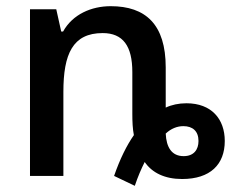

<svg xmlns="http://www.w3.org/2000/svg" viewBox="-20 -569 751 621"><path d="M416 32C426 2 437 -23 448 -45C472 -10 513 10 569 10C660 10 707 -37 707 -113C707 -184 664 -235 583 -235C558 -235 535 -230 516 -221V-351C516 -490 451 -549 338 -549C276 -549 215 -523 184 -467H178L162 -539H77V0H185V-272C185 -394 215 -462 312 -462C378 -462 408 -420 408 -336V-201C408 -176 409 -152 413 -132C390 -99 368 -55 349 0ZM574 -64C535 -64 518 -93 516 -137C533 -153 553 -161 573 -161C603 -161 622 -145 622 -113C622 -85 607 -64 574 -64Z"/></svg>

Font: Noto Sans Thai Medium
Style: Regular
Weight: 500
Designer: Monotype Design Team
Foundry: Monotype Imaging Inc.
Version: Version 1.901